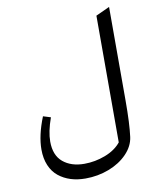

<svg xmlns="http://www.w3.org/2000/svg" viewBox="-98 -742 870 1066"><g transform="rotate(-10 337.5 -209.0)"><path d="M83.5 48.3Q83.5 -31.2 124 -132.3L166.5 -119.1Q139.2 -43 139.2 13.2Q139.2 90.8 185.1 129.2Q231 167.5 305.2 167.5Q365.7 167.5 423.3 145.5Q481 123.5 513.2 83.5V-630.9L590.8 -666.5V-137.7Q590.8 -9.3 581.1 64.9Q574.2 116.2 533.2 158.7Q492.2 201.2 429.7 225.1Q367.2 249 297.4 249Q206.1 249 146.5 201.2Q116.7 177.2 100.1 138.2Q83.5 99.1 83.5 48.3Z"/></g></svg>

Font: Shahab
Style: Regular
Weight: 400
Designer: Mohammad Saleh Souzanchi
Foundry: http://font-store.ir
Version: Version:0.0.2;RFB:1.2.5;Building:2016-11-27 11:18:45.721916